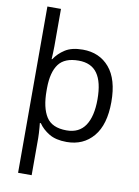

<svg xmlns="http://www.w3.org/2000/svg" viewBox="-105 -829 823 1136"><g transform="rotate(10 306.0 -260.5)"><path d="M556.2 -269Q556.2 -132.3 496.1 -61.3Q436 9.8 335.9 9.8Q271 9.8 230.5 -14.6Q189.9 -39.1 167 -73.2H161.1Q162.1 -64.5 163.6 -47.6Q165 -30.8 166 -13.2Q167 4.4 167 16.1V239.3H85.4V-759.8H167V-534.7Q167 -519.5 166 -495.6Q165 -471.7 164.1 -457.5H167.5Q190.9 -493.7 230.7 -519.3Q270.5 -544.9 336.9 -544.9Q437 -544.9 496.6 -475.1Q556.2 -405.3 556.2 -269ZM472.7 -270Q472.7 -373.5 436.3 -425Q399.9 -476.6 323.7 -476.6Q239.7 -476.6 203.9 -428.5Q168 -380.4 167 -285.6V-268.1Q167 -166.5 201.7 -112.1Q236.3 -57.6 323.7 -57.6Q398.9 -57.6 435.8 -112.5Q472.7 -167.5 472.7 -270Z"/></g></svg>

Font: Open Sans
Style: Regular
Weight: 400
Designer: Monotype Design Team
Foundry: Monotype Imaging Inc.
Version: Version 3.000; ttfautohint (v1.8.4)